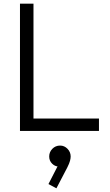

<svg xmlns="http://www.w3.org/2000/svg" viewBox="-20 -708 594 1038"><path d="M88 0V-688H161V0ZM136 0V-67H515V0ZM285 310 242 287 299 176 325 170Q321 179 314 185.5Q307 192 296 192Q277 192 261.5 176.5Q246 161 246 138Q246 114 263 96.5Q280 79 305 79Q328 79 345 96.5Q362 114 362 138Q362 148 358.5 161.5Q355 175 344 197Z"/></svg>

Font: Outfit Thin Light
Style: Regular
Weight: 300
Version: Version 1.100;gftools[0.9.27]